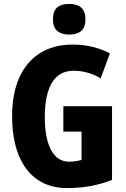

<svg xmlns="http://www.w3.org/2000/svg" viewBox="-20 -952 646 982"><path d="M304 -409H553V-32Q501 -11 443 -0.5Q385 10 324 10Q235 10 172 -33Q109 -76 75.5 -158.5Q42 -241 42 -359Q42 -472 78 -553.5Q114 -635 183.5 -679.5Q253 -724 353 -724Q408 -724 456.5 -711.5Q505 -699 542 -679L495 -551Q464 -570 429.5 -580Q395 -590 357 -590Q306 -590 273.5 -562Q241 -534 225 -481Q209 -428 209 -355Q209 -283 223 -231.5Q237 -180 265 -152.5Q293 -125 335 -125Q345 -125 356 -126Q367 -127 378 -129.5Q389 -132 397 -134V-279H304ZM334 -932Q374 -932 395.5 -913Q417 -894 417 -853Q417 -812 395 -793.5Q373 -775 334 -775Q295 -775 273 -793.5Q251 -812 251 -853Q251 -895 272 -913.5Q293 -932 334 -932Z"/></svg>

Font: Noto Sans Display Condensed ExtraBold
Style: Regular
Weight: 800
Width: 3
Designer: Monotype Design Team
Foundry: Monotype Imaging Inc.
Version: Version 2.003